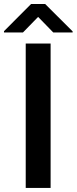

<svg xmlns="http://www.w3.org/2000/svg" viewBox="-46 -925 378 945"><path d="M203.1 -710.9V0H80.6V-710.9ZM176.3 -905.3 311.5 -770.5V-765.1H216.3L141.6 -841.8L66.9 -765.1H-26.4V-771.5L106.9 -905.3Z"/></svg>

Font: Vazirmatn FD Medium
Style: Regular
Weight: 500
Designer: Saber Rastikerdar
Foundry: Saber Rastikerdar
Version: Version 33.003